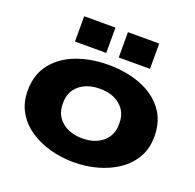

<svg xmlns="http://www.w3.org/2000/svg" viewBox="-128 -853 1013 998"><g transform="rotate(20 378.5 -354.0)"><path d="M379 12Q310 12 247 -5.5Q184 -23 134.5 -57Q85 -91 56.5 -141Q28 -191 28 -257Q28 -345 74.5 -405Q121 -465 201 -495.5Q281 -526 379 -526Q477 -526 556.5 -495.5Q636 -465 682.5 -405Q729 -345 729 -257Q729 -191 700.5 -141Q672 -91 622.5 -57Q573 -23 510 -5.5Q447 12 379 12ZM379 -120Q449 -120 491.5 -156.5Q534 -193 534 -252V-262Q534 -322 491.5 -358Q449 -394 379 -394Q309 -394 266 -358Q223 -322 223 -262V-252Q223 -193 266 -156.5Q309 -120 379 -120ZM414 -580V-720H587V-580ZM172 -580V-720H345V-580Z"/></g></svg>

Font: Special Gothic Expanded One
Style: Regular
Weight: 400
Designer: Alistair McCready
Foundry: Monolith
Version: Version 1.010; ttfautohint (v1.8.4.7-5d5b)